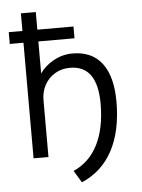

<svg xmlns="http://www.w3.org/2000/svg" viewBox="-58 -766 703 950"><g transform="rotate(-5 293.5 -290.5)"><path d="M310 139 274 79.5Q354.5 43.5 395.2 -38Q436 -119.5 436 -240.5Q436 -430.5 300 -430.5Q258.5 -430.5 226 -411.2Q193.5 -392 174.8 -358.5Q156 -325 156 -281.5V0H82V-574H14V-632.5H82V-720H156V-632.5H335.5V-574H156V-415Q180.5 -451 224.5 -475.5Q268.5 -500 318.5 -500Q415.5 -500 465.2 -434.2Q515 -368.5 515 -243.5Q515 -98 462.8 -0.8Q410.5 96.5 310 139Z"/></g></svg>

Font: Geologica ExtraLight
Style: Regular
Weight: 200
Designer: Sindre Bremnes, Frode Helland
Foundry: Monokrom Skriftforlag AS
Version: Version 1.010; ttfautohint (v1.8.4.7-5d5b);gftools[0.9.28]